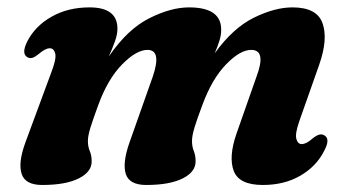

<svg xmlns="http://www.w3.org/2000/svg" viewBox="-20 -500 964 533"><path d="M339.5 -104.5 404 -287Q429.5 -361.5 389.5 -361.5Q358.5 -361.5 319 -321.2Q279.5 -281 253 -209Q238.5 -169.5 231.2 -146.2Q224 -123 224 -108.5Q224 -93 229.2 -80.8Q234.5 -68.5 234.5 -52Q234.5 -22.5 198.2 -4.5Q162 13.5 97 13.5Q50 13.5 40 -17.5Q30 -48.5 50.5 -104.5L123.5 -302Q137 -337.5 133.2 -351.8Q129.5 -366 118 -366Q106 -366 88 -350.5Q77 -341.5 70 -339.5Q63 -337.5 56.5 -341Q38 -350.5 56.5 -386.5Q78.5 -428.5 123.8 -454Q169 -479.5 228.5 -479.5Q306 -479.5 306 -420.5Q306 -404.5 299 -385Q292 -365.5 282 -343Q333.5 -418.5 393.8 -449Q454 -479.5 505 -479.5Q595 -479.5 594 -416.5Q594 -402.5 589 -386.5Q584 -370.5 576 -352Q627 -422.5 685 -451Q743 -479.5 792 -479.5Q860 -479.5 875.5 -435.2Q891 -391 866 -320L811 -164Q798.5 -128 802.8 -114Q807 -100 817.5 -100Q830.5 -100 847.5 -115.5Q859 -124.5 866 -126.2Q873 -128 879 -125Q899 -115.5 879 -79.5Q857.5 -37.5 813.2 -12Q769 13.5 709.5 13.5Q644 13.5 629 -25.2Q614 -64 636.5 -129L692 -287Q720 -361.5 677.5 -361.5Q646.5 -361.5 607.5 -321.2Q568.5 -281 542 -209Q527 -169.5 520 -146.2Q513 -123 513 -108.5Q513 -93 518 -80.8Q523 -68.5 523 -52Q523 -22.5 486.8 -4.5Q450.5 13.5 386 13.5Q339 13.5 329.2 -17.2Q319.5 -48 339.5 -104.5Z"/></svg>

Font: Fraunces 9pt
Style: Bold Italic
Weight: 700
Italic angle: -16°
Version: Version 1.000;[b76b70a41]